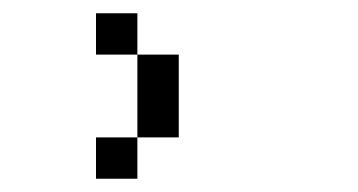

<svg xmlns="http://www.w3.org/2000/svg" viewBox="-20 -895 540 290"><path d="M187.5 -687.5H125V-625H187.5ZM187.5 -687.5H250Q250 -687.5 250 -812.5H187.5Q187.5 -812.5 187.5 -687.5ZM187.5 -812.5V-875H125V-812.5Z"/></svg>

Font: CalcUnifontExMono
Style: Regular
Weight: 500
Version: Version 15.0.06